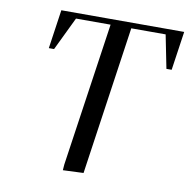

<svg xmlns="http://www.w3.org/2000/svg" viewBox="-79 -780 850 862"><g transform="rotate(10 346.0 -349.0)"><path d="M106 -524.9 131.8 -702.1H691.9L666 -524.9H642.1L611.8 -676.8H455.1L356.9 0L263.2 3.9L265.1 -22L360.8 -676.8H203.1L129.9 -524.9Z"/></g></svg>

Font: Dihjauti S
Style: Bold Italic
Weight: 700
Italic angle: -9°
Designer: T. Christopher White
Version: Version 3.0.0